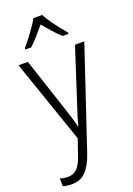

<svg xmlns="http://www.w3.org/2000/svg" viewBox="-185 -833 793 1141"><g transform="rotate(-20 211.5 -262.0)"><path d="M5 -532H64L175 -196Q189 -154 198 -124.5Q207 -95 212 -70H215Q221 -95 231 -127Q241 -159 253 -195L362 -532H421L210 98Q186 169 152 205Q118 241 62 241Q46 241 32.5 239Q19 237 6 233V184Q17 188 29.5 190Q42 192 55 192Q91 192 114 168.5Q137 145 155 90L187 -4ZM239 -765Q251 -742 270.5 -714Q290 -686 311 -659.5Q332 -633 348 -614V-606H311Q286 -628 260 -657.5Q234 -687 211 -715Q188 -687 162 -657.5Q136 -628 112 -606H75V-614Q92 -634 113 -661Q134 -688 153 -715.5Q172 -743 184 -765Z"/></g></svg>

Font: Noto Sans Myanmar UI SemiCondensed Light
Style: Regular
Weight: 300
Width: 4
Designer: Monotype Design Team
Foundry: Monotype Imaging Inc.
Version: Version 2.103; ttfautohint (v1.8.4.7-5d5b)